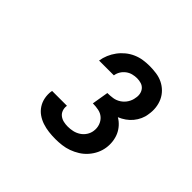

<svg xmlns="http://www.w3.org/2000/svg" viewBox="-126 -1006 853 853"><g transform="rotate(45 300.0 -580.0)"><path d="M308 -317Q287 -317 266 -319.5Q245 -322 225.5 -328.5Q206 -335 189.5 -346.5Q173 -358 162 -375Q151 -392 147 -412.5Q143 -433 146 -454Q147 -455 147 -456Q147 -457 147 -458H240Q240 -458 240 -457.5Q240 -457 240 -456Q238 -443 242.5 -430Q247 -417 257.5 -409Q268 -401 281 -398Q294 -395 308 -395Q324 -395 339.5 -398.5Q355 -402 369 -411Q383 -420 392 -434Q401 -448 403 -463Q406 -482 400 -499.5Q394 -517 381 -528.5Q368 -540 350 -543.5Q332 -547 314 -547L327 -625Q344 -625 361 -627.5Q378 -630 393.5 -640Q409 -650 419 -666Q429 -682 431 -699Q434 -712 431.5 -725Q429 -738 421 -747.5Q413 -757 400.5 -761Q388 -765 374 -765Q361 -765 347 -761.5Q333 -758 321 -749Q309 -740 301.5 -727.5Q294 -715 292 -701H199Q202 -721 210 -740Q218 -759 230.5 -776Q243 -793 259.5 -806.5Q276 -820 295.5 -828.5Q315 -837 335 -840Q355 -843 374 -843Q396 -843 417.5 -840Q439 -837 457.5 -828Q476 -819 490.5 -804.5Q505 -790 513.5 -771.5Q522 -753 524.5 -731.5Q527 -710 523 -688Q521 -671 513.5 -654.5Q506 -638 494.5 -624Q483 -610 468 -599.5Q453 -589 436 -582Q452 -573 465 -558.5Q478 -544 485.5 -527Q493 -510 495.5 -490Q498 -470 495 -450Q492 -430 483 -411Q474 -392 459.5 -375.5Q445 -359 426.5 -347.5Q408 -336 388.5 -329Q369 -322 348.5 -319.5Q328 -317 308 -317Z"/></g></svg>

Font: Iosevka Slab XBdExObl
Style: Regular
Weight: 800
Width: 7
Italic angle: -9°
Monospace: yes
Designer: Belleve Invis
Foundry: Belleve Invis
Version: Version 11.1.0; ttfautohint (v1.8.3)